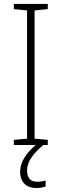

<svg xmlns="http://www.w3.org/2000/svg" viewBox="-20 -734 312 972"><path d="M117 129C117 82 151 41 199 0H222V-26L155 -32V-681L222 -688V-714H50V-688L117 -681V-32L50 -26V0H161C110 43 82 88 82 135C82 189 114 218 164 218C184 218 200 214 211 210V180C202 183 185 186 168 186C134 186 117 167 117 129Z"/></svg>

Font: Noto Sans Lao SemiCondensed ExtraLight
Style: Regular
Weight: 200
Width: 4
Designer: Monotype Design Team
Foundry: Monotype Imaging Inc.
Version: Version 2.003